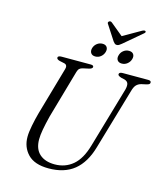

<svg xmlns="http://www.w3.org/2000/svg" viewBox="-142 -1108 1070 1230"><g transform="rotate(15 393.0 -493.0)"><path d="M524.5 -201 641.5 -603Q648 -629 643.2 -643.2Q638.5 -657.5 618.5 -663.5L596.5 -668.5Q573 -676 573.5 -685.5Q573.5 -700 598 -700H766.5Q786 -700 786 -687.5Q786 -680.5 781.2 -676.5Q776.5 -672.5 762 -669L732 -662.5Q712 -657.5 699.2 -644.5Q686.5 -631.5 678.5 -601.5L560.5 -198Q530 -92 465.2 -39.5Q400.5 13 295.5 13Q203 13 158.2 -33.2Q113.5 -79.5 114 -149Q114 -177.5 123 -223.5Q132 -269.5 143.5 -311L235 -630Q239 -642.5 235 -652Q231 -661.5 218 -664L187.5 -670.5Q167.5 -676 167.5 -687Q168 -700 193 -700H385.5Q404.5 -700 404.5 -688.5Q404.5 -676.5 379 -671L343 -663Q329.5 -660 321.5 -653Q313.5 -646 309 -630.5L217.5 -310.5Q204 -256.5 197 -217.8Q190 -179 190 -151.5Q190 -87.5 226.5 -54.8Q263 -22 327 -22Q397 -22 447.5 -64.8Q498 -107.5 524.5 -201ZM400 -757Q379.5 -757 370.5 -770Q361.5 -783 366.5 -802.5Q372 -822.5 388 -835.2Q404 -848 425 -848Q445 -848 454 -835.2Q463 -822.5 457.5 -802.5Q452 -783 436.2 -770Q420.5 -757 400 -757ZM575.5 -757Q555 -757 546 -770Q537 -783 542.5 -802.5Q547.5 -822.5 563.5 -835.2Q579.5 -848 600 -848Q621 -848 630 -835.2Q639 -822.5 633.5 -802.5Q628 -783 612 -770Q596 -757 575.5 -757ZM545 -880.5Q535.5 -873 528.8 -868.5Q522 -864 513.5 -864Q505 -864 500 -868.5Q495 -873 489 -880.5L424.5 -980Q420.5 -985 422.2 -989.8Q424 -994.5 428 -997Q437 -1002.5 447 -994.5L529.5 -926.5L648 -994.5Q663 -1002 669 -997Q676 -990.5 662.5 -980Z"/></g></svg>

Font: Fraunces 9pt Light
Style: Italic
Weight: 300
Italic angle: -16°
Version: Version 1.000;[0bf87f6ff]